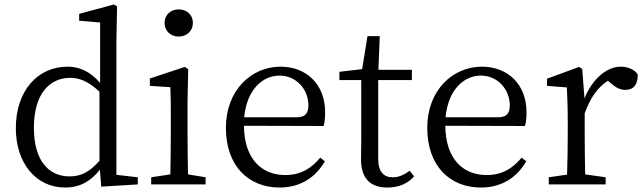

<svg xmlns="http://www.w3.org/2000/svg" viewBox="-20 -827 2888 861"><path d="M426 -106C381 -55 343 -36 292 -36C201 -36 132 -103 132 -254C132 -412 207 -478 295 -478C335 -478 376 -463 426 -416ZM502 -43V-645L505 -798L491 -807L335 -765V-734L429 -726V-455C382 -510 332 -528 283 -528C149 -528 51 -420 51 -252C51 -96 141 14 272 14C339 14 388 -15 428 -66L434 10L598 0V-32Z M781 -663C817 -663 845 -688 845 -724C845 -761 817 -785 781 -785C746 -785 718 -761 718 -724C718 -688 746 -663 781 -663ZM823 -45C822 -100 821 -177 821 -228V-375L824 -517L809 -527L652 -475V-442L744 -436C746 -386 746 -346 746 -284V-228C746 -177 745 -100 744 -45L658 -32V0H902V-32Z M1075 -301C1087 -428 1160 -488 1233 -488C1310 -488 1363 -425 1363 -355C1363 -323 1353 -301 1309 -301ZM1431 -262C1436 -277 1438 -298 1438 -324C1438 -449 1354 -528 1238 -528C1106 -528 993 -421 993 -254C993 -83 1094 14 1234 14C1327 14 1396 -32 1437 -104L1416 -120C1377 -73 1330 -42 1259 -42C1153 -42 1075 -115 1074 -263Z M1817 -61C1789 -41 1767 -32 1741 -32C1700 -32 1676 -57 1676 -116V-468H1827V-514H1677L1683 -665H1628L1604 -517L1502 -505V-468H1600V-199C1600 -160 1599 -137 1599 -112C1599 -27 1641 14 1717 14C1768 14 1809 -4 1837 -36Z M1978 -301C1990 -428 2063 -488 2136 -488C2213 -488 2266 -425 2266 -355C2266 -323 2256 -301 2212 -301ZM2334 -262C2339 -277 2341 -298 2341 -324C2341 -449 2257 -528 2141 -528C2009 -528 1896 -421 1896 -254C1896 -83 1997 14 2137 14C2230 14 2299 -32 2340 -104L2319 -120C2280 -73 2233 -42 2162 -42C2056 -42 1978 -115 1977 -263Z M2591 -517 2577 -527 2433 -474V-442L2522 -435C2524 -388 2526 -347 2526 -283V-228C2526 -177 2525 -100 2523 -44L2441 -32V0H2696V-32L2604 -45C2603 -101 2602 -177 2602 -228V-319C2627 -388 2659 -434 2706 -465L2720 -453C2740 -436 2759 -424 2784 -424C2823 -424 2840 -449 2840 -492C2829 -514 2796 -528 2764 -528C2701 -528 2637 -474 2601 -386Z"/></svg>

Font: Source Han Serif
Style: Regular
Weight: 400
Designer: Ryoko NISHIZUKA 西塚涼子 (kana & ideographs); Frank Grießhammer (Latin, Greek & Cyrillic); Wenlong ZHANG 张文龙 (bopomofo); San
Foundry: Adobe Systems Incorporated
Version: Version 1.001;PS 1.001;hotconv 16.6.54;makeotf.lib2.5.65590